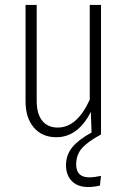

<svg xmlns="http://www.w3.org/2000/svg" viewBox="-20 -542 515 774"><path d="M387.2 0Q332.5 29.8 309.8 56.2Q287.1 82.5 287.1 121.1Q287.1 172.9 339.8 172.9Q360.4 172.9 387.2 167L382.8 206.1Q358.4 211.9 335.9 211.9Q292.5 211.9 269.3 187.7Q246.1 163.6 246.1 124Q246.1 82.5 271.2 51.8Q296.4 21 349.1 -7.8L346.2 -90.8Q293.9 11.2 207 11.2Q149.9 11.2 116.5 -27.8Q83 -66.9 83 -132.8V-522H127.9V-137.2Q127.9 -83 150.1 -55.4Q172.4 -27.8 212.9 -27.8Q290.5 -27.8 341.8 -140.1V-522H387.2Z"/></svg>

Font: Fira Sans Compressed ExtraLight
Style: Regular
Weight: 250
Width: 1
Designer: Carrois Corporate & Edenspiekermann AG
Foundry: Carrois Corporate GbR & Edenspiekermann AG
Version: Version 4.203;PS 004.203;hotconv 1.0.88;makeotf.lib2.5.64775